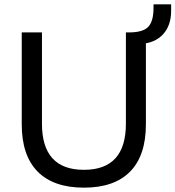

<svg xmlns="http://www.w3.org/2000/svg" viewBox="-20 -854 807 883"><path d="M366 9Q226 9 153 -65Q80 -139 80 -282V-705H173V-285Q173 -73 366 -73Q559 -73 559 -285V-705H651V-282Q651 -139 578.5 -65Q506 9 366 9ZM627 -652 579 -684V-705Q640 -706 663 -732Q686 -758 686 -817V-834H767V-804Q767 -737 730 -696.5Q693 -656 627 -652Z"/></svg>

Font: Nunito Sans Medium
Style: Regular
Weight: 500
Designer: Vernon Adams
Foundry: Vernon Adams
Version: Version 3.101; ttfautohint (v1.8.4.7-5d5b);gftools[0.9.27]